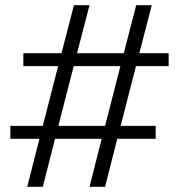

<svg xmlns="http://www.w3.org/2000/svg" viewBox="-20 -720 690 740"><path d="M325 -700 277 -515H457L505 -700H565L517 -515H630V-465H504L445 -235H580V-185H432L385 0H325L372 -185H192L145 0H85L132 -185H20V-235H145L204 -465H70V-515H217L265 -700ZM264 -465 205 -235H385L444 -465Z"/></svg>

Font: Yeseva One
Style: Regular
Weight: 400
Designer: Jovanny Lemonad
Foundry: Jovanny Lemonad
Version: Version 2.000